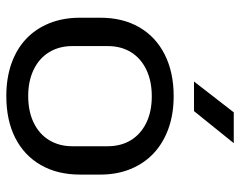

<svg xmlns="http://www.w3.org/2000/svg" viewBox="-98 -672 778 623"><g transform="rotate(90 291.5 -360.0)"><path d="M291 9Q233 9 186 -7.5Q139 -24 106 -55Q73 -86 55 -130.5Q37 -175 37 -230V-296Q37 -369 68 -422.5Q99 -476 156.5 -505Q214 -534 291 -534Q350 -534 397 -517Q444 -500 477 -469Q510 -438 528 -394Q546 -350 546 -296V-230Q546 -157 515 -103Q484 -49 427 -20Q370 9 291 9ZM291 -62Q341 -62 378 -80Q415 -98 434.5 -130.5Q454 -163 454 -205V-320Q454 -363 434.5 -395Q415 -427 378.5 -445Q342 -463 292 -463Q242 -463 205 -445Q168 -427 148.5 -395Q129 -363 129 -320V-205Q129 -163 148.5 -130.5Q168 -98 205 -80Q242 -62 291 -62ZM244 -600 344 -729H444L340 -600Z"/></g></svg>

Font: Hubot Sans Condensed ExtraLight
Style: Regular
Weight: 400
Version: Version 2.000